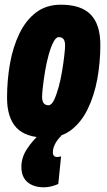

<svg xmlns="http://www.w3.org/2000/svg" viewBox="-20 -577 457 817"><path d="M179 9Q90 9 50 -33.5Q10 -76 10 -161Q10 -236 22.5 -306.5Q35 -377 62.5 -434Q90 -491 133.5 -524Q177 -557 239 -557Q326 -557 366.5 -514.5Q407 -472 407 -386Q407 -311 394 -240.5Q381 -170 353.5 -113.5Q326 -57 283 -24Q240 9 179 9ZM186 -129Q199 -129 209.5 -150.5Q220 -172 229 -204.5Q238 -237 244 -273Q250 -309 253.5 -339.5Q257 -370 257 -386Q256 -406 248.5 -412.5Q241 -419 230 -419Q218 -419 207 -397.5Q196 -376 187 -343.5Q178 -311 172 -275Q166 -239 162.5 -208.5Q159 -178 159 -163Q160 -143 167.5 -136Q175 -129 186 -129ZM154 -11 242 0Q227 13 216 32.5Q205 52 205 71Q205 91 223 91Q229 91 233.5 90Q238 89 240 88L228 206Q214 212 198.5 216Q183 220 167 220Q123 220 97 198Q71 176 71 133Q71 93 95 56.5Q119 20 154 -11Z"/></svg>

Font: Georama Condensed ExtraBold
Style: Italic
Weight: 800
Width: 3
Italic angle: -9°
Designer: Jean-Baptiste Levee
Foundry: Production Type
Version: Version 1.000